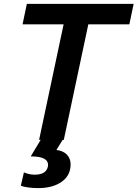

<svg xmlns="http://www.w3.org/2000/svg" viewBox="-20 -719 707 987"><path d="M87 236 103 167Q113 172 128 175.5Q143 179 158 179Q217 179 226 138Q227 135 227 128Q227 85 138 85L189 0H181L307 -594H96L118 -699H667L645 -594H434L308 0H302L270 52Q305 56 324 76Q343 96 343 126Q343 183 297 215.5Q251 248 176 248Q149 248 124.5 244.5Q100 241 87 236Z"/></svg>

Font: Prompt Medium
Style: Italic
Weight: 500
Italic angle: -12°
Designer: Katatrad Team
Foundry: CadsonDemak
Version: Version 1.001